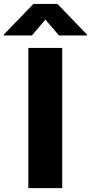

<svg xmlns="http://www.w3.org/2000/svg" viewBox="-92 -976 472 996"><path d="M73.2 -791.9 143.5 -874.3 214.1 -791.9H359.4V-796.5L206 -955.6H81.3L-72.4 -796.5V-791.9ZM230.8 -727.3H55V0H230.8Z"/></svg>

Font: TID UI Extra Bold
Style: Regular
Weight: 800
Designer: The TID Project Authors
Foundry: Bakken & Bæck
Version: Version 1.001;hotconv 1.0.109;makeotfexe 2.5.65596